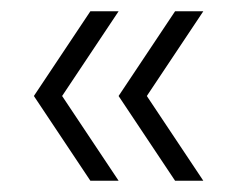

<svg xmlns="http://www.w3.org/2000/svg" viewBox="-20 -420 440 340"><path d="M40 -250H90L190 -400H140ZM40 -250 140 -100H190L90 -250ZM190 -250H240L340 -400H290ZM190 -250 290 -100H340L240 -250Z"/></svg>

Font: Millimetre
Style: Light
Weight: 200
Designer: Jérémy Landes
Version: Version 1.0